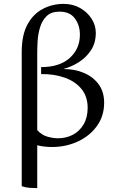

<svg xmlns="http://www.w3.org/2000/svg" viewBox="-20 -745 603 990"><path d="M172 225Q152 225 132 223.5Q112 222 92 215V-476Q92 -565 122 -619.5Q152 -674 201.5 -699.5Q251 -725 308 -725Q356 -725 393.5 -703.5Q431 -682 452.5 -648Q474 -614 474 -576Q474 -523 448.5 -485Q423 -447 385 -423.5Q347 -400 309 -390V-389Q366 -389 413 -369Q460 -349 488.5 -310.5Q517 -272 517 -215Q517 -147 480 -95.5Q443 -44 381.5 -15.5Q320 13 248 13Q207 13 172 4ZM172 -473V-74Q196 -48 225.5 -40Q255 -32 278 -32Q321 -32 355.5 -50Q390 -68 411 -103.5Q432 -139 432 -189Q432 -248 399.5 -287Q367 -326 312.5 -345Q258 -364 192 -363V-399Q288 -399 340 -446.5Q392 -494 392 -566Q392 -615 366 -650Q340 -685 287 -685Q244 -685 220.5 -662Q197 -639 186.5 -604Q176 -569 174 -533.5Q172 -498 172 -473Z"/></svg>

Font: Bona Nova
Style: Regular
Weight: 400
Designer: Mateusz Machalski
Foundry: Capitalics
Version: Version 4.001; ttfautohint (v1.8.3)